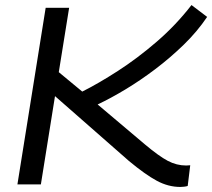

<svg xmlns="http://www.w3.org/2000/svg" viewBox="-20 -731 841 761"><path d="M49 0 161 -700H254L213 -445L306 -368Q370 -400 447.5 -450Q525 -500 601.5 -566Q678 -632 739 -711L801 -664Q762 -606 708.5 -554Q655 -502 595.5 -457Q536 -412 477 -376.5Q418 -341 367 -317L554 -159Q610 -112 645 -93.5Q680 -75 718 -75Q722 -75 726 -75.5Q730 -76 734 -76L724 6Q719 8 709.5 9Q700 10 695 10Q647 10 601.5 -14.5Q556 -39 491 -93L198 -350L142 0Z"/></svg>

Font: Georama Extended
Style: Italic
Weight: 400
Width: 7
Italic angle: -9°
Designer: Jean-Baptiste Levee
Foundry: Production Type
Version: Version 1.000